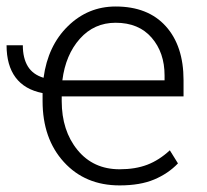

<svg xmlns="http://www.w3.org/2000/svg" viewBox="-24 -558 634 588"><path d="M342.3 9.8Q236.8 9.8 171.6 -61.8Q106.4 -133.3 106.4 -248.5V-272.9Q51.3 -283.7 23.7 -320.8Q-3.9 -357.9 -3.9 -419.4H45.9Q45.9 -379.9 61.3 -354.7Q76.7 -329.6 109.4 -319.8Q122.6 -418 184.1 -478Q245.6 -538.1 330.1 -538.1Q429.2 -538.1 483.6 -477.8Q538.1 -417.5 538.1 -312.5V-262.7H165V-248.5Q165 -157.7 213.4 -98.6Q261.7 -39.6 342.3 -39.6Q390.6 -39.6 427 -53.5Q463.4 -67.4 496.1 -97.7L521 -57.6Q491.2 -26.4 448.2 -8.3Q405.3 9.8 342.3 9.8ZM330.1 -488.3Q264.2 -488.3 220.5 -439.2Q176.8 -390.1 167 -312H480V-326.7Q480 -397 440.4 -442.6Q400.9 -488.3 330.1 -488.3Z"/></svg>

Font: Franko
Style: Light
Weight: 300
Designer: Google
Version: Version 1.200310; 2013